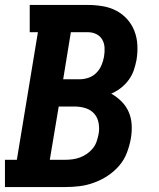

<svg xmlns="http://www.w3.org/2000/svg" viewBox="-21 -755 641 775"><path d="M-1 0V-110H47L132 -625H99V-735H334Q364 -735 393.5 -730Q423 -725 448 -712Q473 -699 492 -678Q511 -657 521.5 -630Q532 -603 533.5 -573Q535 -543 530 -513Q526 -492 519 -471.5Q512 -451 498.5 -432.5Q485 -414 467 -400Q449 -386 428 -377Q451 -364 469.5 -345.5Q488 -327 498.5 -303Q509 -279 510.5 -251Q512 -223 507 -195Q502 -167 491 -138Q480 -109 459.5 -85.5Q439 -62 413 -45Q387 -28 358 -17.5Q329 -7 300 -3.5Q271 0 242 0ZM300 -435Q318 -435 336 -441Q354 -447 367.5 -460.5Q381 -474 388.5 -491.5Q396 -509 399 -527Q402 -545 401 -563Q400 -581 391.5 -595.5Q383 -610 367.5 -617.5Q352 -625 334 -625H265L234 -435ZM242 -110Q257 -110 272 -112Q287 -114 302 -119.5Q317 -125 330.5 -134.5Q344 -144 354 -156.5Q364 -169 369 -184Q374 -199 377 -214Q381 -236 377 -258.5Q373 -281 359 -296.5Q345 -312 324 -318.5Q303 -325 280 -325H216L180 -110Z"/></svg>

Font: Iosevka Curly Slab XBdEx
Style: Italic
Weight: 800
Width: 7
Italic angle: -9°
Monospace: yes
Designer: Belleve Invis
Foundry: Belleve Invis
Version: Version 11.1.0; ttfautohint (v1.8.3)